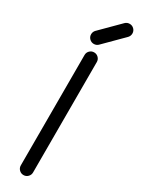

<svg xmlns="http://www.w3.org/2000/svg" viewBox="-265 -1037 777 1059"><g transform="rotate(30 124.0 -508.0)"><path d="M78.1 -742.2Q78.1 -758.3 89.6 -769.8Q101.1 -781.2 117.2 -781.2Q133.3 -781.2 144.8 -769.8Q156.2 -758.3 156.2 -742.2V-39.1Q156.2 -22.9 144.8 -11.5Q133.3 0 117.2 0Q101.1 0 89.6 -11.5Q78.1 -22.9 78.1 -39.1ZM236.8 -949.2 118.2 -830.6Q106.9 -820.3 91.3 -820.3Q75.2 -820.3 63.7 -831.8Q52.2 -843.3 52.2 -859.4Q52.2 -874.5 62 -885.7L180.7 -1004.4Q192.4 -1015.6 208.5 -1015.6Q224.6 -1015.6 236.1 -1004.2Q247.6 -992.7 247.6 -976.6Q247.6 -960.9 236.8 -949.2Z"/></g></svg>

Font: Comfortaa
Style: Regular
Weight: 400
Designer: Johan Aakerlund
Foundry: Johan Aakerlund
Version: Version 2.001; ttfautohint (v1.4.1)